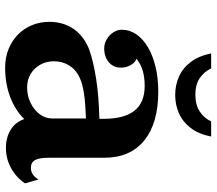

<svg xmlns="http://www.w3.org/2000/svg" viewBox="-66 -734 818 725"><g transform="rotate(90 342.5 -371.0)"><path d="M237.8 -759.8Q250.5 -732.9 274.7 -716.6Q298.8 -700.2 336.9 -700.2Q375.5 -700.2 400.4 -716.6Q425.3 -732.9 438 -759.8H495.1Q485.8 -712.4 462.6 -682.4Q439.5 -652.3 407.2 -638.2Q375 -624 337.9 -624Q301.3 -624 269 -638.2Q236.8 -652.3 213.9 -682.4Q190.9 -712.4 181.2 -759.8ZM428.2 -353Q428.2 -431.6 397.5 -470.2Q366.7 -508.8 304.2 -508.8Q272 -508.8 247.3 -501.7Q222.7 -494.6 201.2 -478Q216.3 -472.2 225.6 -455.6Q234.9 -439 234.9 -418.9Q234.9 -391.1 214.6 -373.5Q194.3 -356 162.1 -356Q144 -356 127.9 -365.5Q111.8 -375 101.8 -390.1Q91.8 -405.3 91.8 -421.9Q91.8 -452.1 109.1 -477.3Q126.5 -502.4 157.7 -521Q189 -539.6 231.7 -549.8Q274.4 -560.1 325.2 -560.1Q444.8 -560.1 510 -507.1Q575.2 -454.1 575.2 -356V-147Q575.2 -110.4 584 -94.7Q592.8 -79.1 613.8 -79.1Q640.1 -79.1 657.2 -107.9L671.9 -57.1Q649.4 -23.4 614 -4.2Q578.6 15.1 538.1 15.1Q497.6 15.1 468.5 -3.4Q439.5 -22 429.2 -54.2Q395 -19.5 345 -0.7Q294.9 18.1 234.9 18.1Q197.3 18.1 165.8 5.6Q134.3 -6.8 110.8 -29.5Q87.4 -52.2 74.7 -82.8Q62 -113.3 62 -148.9Q62 -196.3 84 -232.9Q106 -269.5 147.9 -291Q163.6 -299.3 189 -306.6Q214.4 -314 246.1 -320.1Q277.8 -326.2 313 -330.3Q348.1 -334.5 383.8 -335.9L428.2 -337.9ZM391.1 -285.2Q301.3 -280.8 264.2 -258.8Q238.8 -245.1 224.9 -220.7Q210.9 -196.3 210.9 -166Q210.9 -137.2 223.9 -114.3Q236.8 -91.3 259 -78.1Q281.2 -64.9 309.1 -64.9Q341.3 -64.9 367.9 -77.9Q394.5 -90.8 410.6 -112.3Q426.8 -133.8 426.8 -159.2V-287.1Z"/></g></svg>

Font: BIZ UDPMincho
Style: Bold
Weight: 700
Designer: TypeBank Co., Ltd.
Foundry: Morisawa Inc.
Version: Version 1.06